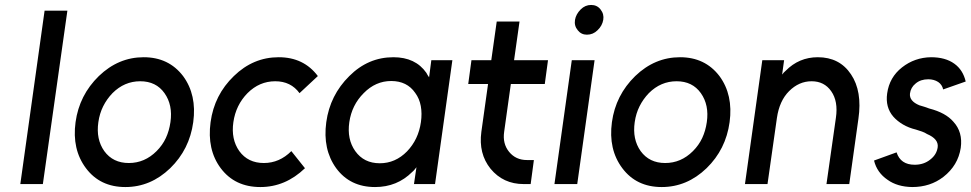

<svg xmlns="http://www.w3.org/2000/svg" viewBox="-20 -743 3918 775"><path d="M160 -700 62 0H153L252 -700Z M546 -415Q610 -415 644 -367Q678 -319 668 -250Q663 -215 649.5 -186Q636 -157 612 -133Q564 -85 500 -85Q436 -85 401 -133Q367 -181 377 -250Q382 -285 396.5 -314Q411 -343 434 -367Q482 -415 546 -415ZM560 -512Q458 -512 379 -436Q300 -359 285 -250Q270 -140 327 -64Q384 12 486 12Q588 12 667 -64Q745 -140 760 -250Q775 -360 719 -436Q661 -512 560 -512Z M1105 -512Q1002 -512 924 -436Q845 -360 830 -250Q815 -139 871 -64Q928 12 1031 12Q1132 12 1211 -64L1156 -133Q1108 -85 1045 -85Q981 -85 946 -133Q912 -181 922 -250Q932 -319 979 -367Q1027 -415 1091 -415Q1154 -415 1189 -367L1263 -436Q1206 -512 1105 -512Z M1721 -500 1712 -431Q1709 -435 1706 -440Q1703 -445 1701 -449Q1657 -512 1568 -512Q1466 -512 1390 -436Q1312 -359 1297 -250Q1282 -140 1337 -64Q1393 12 1494 12Q1583 12 1644 -49Q1649 -53 1653 -58Q1657 -63 1661 -68L1651 0H1736L1806 -500ZM1559 -416Q1623 -416 1656 -368Q1673 -345 1678.5 -315Q1684 -285 1679 -250Q1674 -215 1660 -185.5Q1646 -156 1623 -132Q1576 -84 1513 -84Q1449 -84 1414 -133Q1380 -181 1390 -250Q1400 -319 1448 -367Q1496 -416 1559 -416Z M1985 -656 1963 -500H1883L1870 -404H1950L1923 -211Q1911 -123 1960 -62Q2011 0 2094 0H2122L2135 -97H2107Q2062 -97 2035 -130Q2008 -163 2015 -211L2042 -404H2179L2192 -500H2055L2077 -656Z M2218 0H2310L2380 -500H2288ZM2415 -663Q2419 -686 2404 -705Q2390 -723 2366 -723Q2342 -723 2324 -705Q2305 -686 2301 -663Q2297 -639 2312 -621Q2326 -603 2349 -603Q2374 -603 2392 -621Q2411 -639 2415 -663Z M2711 -415Q2775 -415 2809 -367Q2843 -319 2833 -250Q2828 -215 2814.5 -186Q2801 -157 2777 -133Q2729 -85 2665 -85Q2601 -85 2566 -133Q2532 -181 2542 -250Q2547 -285 2561.5 -314Q2576 -343 2599 -367Q2647 -415 2711 -415ZM2725 -512Q2623 -512 2544 -436Q2465 -359 2450 -250Q2435 -140 2492 -64Q2549 12 2651 12Q2753 12 2832 -64Q2910 -140 2925 -250Q2940 -360 2884 -436Q2826 -512 2725 -512Z M3408 0 3445 -264Q3453 -319 3445.5 -364Q3438 -409 3415 -443Q3369 -512 3281 -512Q3205 -512 3151 -457Q3147 -454 3144 -450.5Q3141 -447 3137 -442L3145 -500H3057L2987 0H3078L3116 -267Q3126 -336 3165 -375Q3205 -415 3256 -415Q3307 -415 3335 -375Q3364 -334 3354 -267L3316 0Z M3878 -414Q3867 -461 3832 -486Q3796 -512 3738 -512Q3672 -511 3621 -471Q3570 -431 3561 -366Q3553 -310 3586 -272Q3602 -254 3625 -240.5Q3648 -227 3677 -220Q3690 -216 3701.5 -212Q3713 -208 3722 -202Q3769 -182 3765 -149Q3761 -119 3735 -99Q3709 -78 3672 -78Q3615 -78 3599 -128L3508 -95Q3520 -46 3563 -17Q3602 11 3662 12Q3735 12 3788 -29Q3847 -75 3858 -146Q3867 -210 3828 -252Q3797 -288 3731 -305Q3721 -309 3711 -312Q3701 -315 3691 -318Q3650 -335 3653 -365Q3656 -390 3676 -406Q3696 -423 3727 -423Q3750 -423 3767 -412Q3783 -401 3787 -382Z"/></svg>

Font: Unageo
Style: Medium-Italic
Weight: 500
Designer: Richard Sepsi
Foundry: Richard Sepsi
Version: Version 2.000